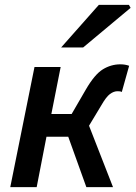

<svg xmlns="http://www.w3.org/2000/svg" viewBox="-20 -765 554 785"><path d="M22 0 121 -491H228L190 -299H273L331 -399Q367 -461 400.5 -481.5Q434 -502 472 -502Q492 -502 508 -496L478 -389Q474 -391 470 -391.5Q466 -392 460 -392Q445 -392 429.5 -380.5Q414 -369 394 -334L344 -251L442 0H333L259 -206H170L130 0ZM230 -571 384 -745H507L514 -733L320 -571Z"/></svg>

Font: Source Sans 3 SemiBold
Style: Italic
Weight: 600
Italic angle: -11°
Designer: Paul D. Hunt
Foundry: Adobe
Version: Version 3.046;hotconv 1.0.118;makeotfexe 2.5.65603